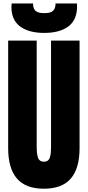

<svg xmlns="http://www.w3.org/2000/svg" viewBox="-20 -1097 514 1124"><path d="M27.8 -230V-859.4H194.8V-236.8Q194.8 -217.3 196 -204.6Q197.3 -191.9 201.2 -178Q205.1 -164.1 213.9 -157.2Q222.7 -150.4 236.8 -150.4Q251 -150.4 260 -157.2Q269 -164.1 272.7 -178Q276.4 -191.9 277.6 -204.3Q278.8 -216.8 278.8 -236.8V-859.4H445.8V-230Q445.8 -111.3 394.5 -51.8Q343.3 7.8 236.8 7.8Q130.4 7.8 79.1 -51.8Q27.8 -111.3 27.8 -230ZM238.3 -904.3Q148.9 -904.3 97.9 -941.9Q46.9 -979.5 46.9 -1056.2Q46.9 -1066.4 48.3 -1076.7H173.3Q173.3 -1047.4 188 -1033.7Q202.6 -1020 239.3 -1020Q275.9 -1020 290.5 -1033.7Q305.2 -1047.4 305.2 -1076.7H430.2Q431.2 -1064 431.2 -1059.6Q431.2 -980.5 380.4 -942.4Q329.6 -904.3 238.3 -904.3Z"/></svg>

Font: Anton
Style: Regular
Weight: 400
Designer: Vernon Adams, Tural Alisoy
Foundry: Vernon Adams
Version: Version 2.300